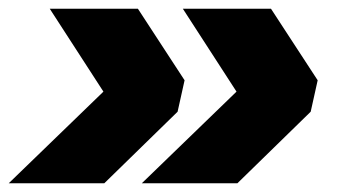

<svg xmlns="http://www.w3.org/2000/svg" viewBox="-21 -496 779 440"><path d="M304 -76 521 -286 398 -476H600L707 -312L691 -240L523 -76ZM-1 -76 216 -286 93 -476H295L402 -312L386 -240L218 -76Z"/></svg>

Font: Geist Black
Style: Italic
Weight: 900
Italic angle: -12°
Designer: Basement.studio, Andrés Briganti, Mateo Zaragoza
Foundry: Basement.studio, Vercel, Andrés Briganti, Guido Ferreyra, Mateo Zaragoza
Version: Version 1.500; ttfautohint (v1.8.4.7-5d5b)